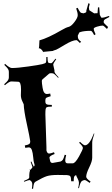

<svg xmlns="http://www.w3.org/2000/svg" viewBox="-20 -1211 713 1217"><path d="M527.3 -1144 540.5 -1190.9 548.8 -1186.5 543.5 -1164.6Q544.4 -1144.5 548.3 -1144.5L576.7 -1126.5Q591.3 -1126.5 598.1 -1127.4L601.1 -1164.1L608.9 -1164.6Q612.3 -1120.1 612.8 -1116.7L619.6 -1103.5Q622.6 -1098.6 624.5 -1098.6Q640.6 -1098.6 670.9 -1109.9L673.3 -1103.5Q638.7 -1086.9 638.7 -1081.1L636.7 -1071.3Q637.2 -1063.5 665 -1040L658.2 -1027.3Q636.7 -1048.8 631.8 -1048.8Q617.2 -1048.8 595.7 -1042.2Q574.2 -1035.6 574.2 -1029.3Q574.2 -1017.6 585.9 -993.7L576.7 -988.3Q563.5 -1015.6 555.7 -1015.6Q514.2 -1015.6 490.2 -1008.3Q480.5 -1004.9 480.5 -1001.7Q480.5 -998.5 478.5 -996.6L473.1 -984.9Q473.1 -971.2 476.8 -963.6Q480.5 -956.1 494.1 -946.3L486.3 -938.5Q469.7 -956.5 464.4 -956.5Q439.5 -956.5 390.9 -927.2Q342.3 -897.9 335.7 -895.8Q329.1 -893.6 322.8 -891.8Q316.4 -890.1 316.4 -888.2L255.4 -882.3Q255.4 -879.9 255.1 -879.9Q254.9 -879.9 253.4 -882.3Q240.7 -905.3 225.6 -905.3Q228.5 -905.3 230 -955.1Q283.7 -969.7 370.1 -1020Q397.9 -1036.6 414.8 -1040.5Q431.6 -1044.4 452.1 -1071.5Q472.7 -1098.6 472.7 -1114.5Q472.7 -1130.4 462.9 -1157.7L472.2 -1161.6Q488.3 -1129.4 495.1 -1129.4L509.3 -1126.5Q516.1 -1128.4 520.5 -1130.4Q522.5 -1130.9 523.9 -1132.3Q525.4 -1133.8 526.4 -1134.5Q527.3 -1135.3 527.3 -1139.2ZM95.2 -692.9 51.3 -694.8Q39.1 -694.8 11.2 -670.9L6.3 -676.8Q25.4 -693.8 30.8 -702.4Q36.1 -710.9 36.1 -720.2V-755.9Q36.1 -765.1 30.8 -773.7Q25.4 -782.2 7.3 -799.8L12.2 -806.2Q41 -779.8 55.2 -779.8Q90.3 -779.8 159.2 -789.6Q228 -799.3 247.8 -804.4Q267.6 -809.6 270.5 -814Q273.4 -818.4 273.4 -834V-849.1L281.2 -850.1Q281.2 -841.8 281.7 -836.2Q282.2 -830.6 282.5 -826.2Q282.7 -821.8 284.2 -819.1Q285.6 -816.4 286.1 -814.7Q286.6 -813 289.1 -812.3Q291.5 -811.5 292.5 -811.5Q297.4 -810.1 304 -810.1Q310.5 -810.1 331.5 -838.9L336.4 -835.9Q317.4 -809.6 317.4 -800.8L325.2 -765.1V-756.8Q325.2 -748 351.6 -721.2L348.1 -717.8Q323.2 -746.1 314.5 -746.1L302.2 -747.1Q298.3 -747.1 292.5 -745.1L250.5 -709Q245.1 -705.1 245.1 -698.2Q245.1 -691.4 246.1 -681.2Q247.1 -670.9 250 -654.3Q255.9 -615.2 277.3 -615.2Q285.2 -615.2 298.3 -618.2L301.3 -601.1Q290.5 -598.6 283.9 -595.7Q277.3 -592.8 273.9 -591.3Q270.5 -589.8 269 -584.2Q267.6 -578.6 267.6 -577.1V-566.9Q267.6 -555.2 274.9 -550.5Q282.2 -545.9 308.6 -545.9V-535.2Q283.7 -535.2 277.1 -531.7Q270.5 -528.3 269 -518.1Q267.6 -507.8 267.6 -484.9L274.4 -277.8V-257.8Q274.4 -254.4 278.8 -246.1Q283.2 -237.8 292 -237.8Q300.8 -237.8 322.3 -246.1L326.2 -234.9Q293.5 -223.1 293.5 -211.9Q293.5 -208 294.4 -206.1L298.3 -189Q301.3 -178.2 313.5 -178.2L363.3 -187Q372.6 -190.4 377.9 -198Q383.3 -205.6 390.1 -230L399.4 -228Q393.6 -204.1 393.6 -194.8Q393.6 -175.8 408.2 -175.8H441.4Q456.5 -175.8 481 -219.5Q505.4 -263.2 505.4 -273.4Q505.4 -283.7 481.4 -306.2L487.3 -312Q509.3 -290 518.6 -290Q546.4 -290 575.2 -365.2L578.1 -363.8Q564.5 -324.7 564.5 -308.1V-210.9Q564.5 -188.5 545.4 -149.7Q526.4 -110.8 526.4 -90.8Q526.4 -79.6 554.2 -60.1L548.3 -51.8Q523.9 -69.8 517.1 -69.8Q510.3 -69.8 499.5 -64Q488.8 -56.6 480.5 -18.1L475.6 -19Q480.5 -40.5 480.5 -52Q480.5 -63.5 472.2 -78.9Q463.9 -94.2 462.4 -101.1Q454.1 -98.6 450.7 -92Q447.3 -85.4 447.3 -68.8V-62H431.2Q430.7 -86.9 425.5 -93.5Q420.4 -100.1 405.3 -101.1Q390.1 -102.1 345.7 -102.1Q301.3 -102.1 277.1 -94.5Q252.9 -86.9 204.6 -59.1Q198.2 -54.7 195.3 -46.9Q192.4 -39.1 189.5 -14.2L182.1 -15.1Q184.6 -26.9 184.6 -44.2Q184.6 -61.5 167.5 -69.8Q160.6 -69.8 133.3 -59.1L131.3 -64Q154.3 -73.7 159.9 -77.9Q165.5 -82 165.5 -86.9V-101.1Q165.5 -115.7 170.4 -131.8Q170.4 -132.8 163.6 -137.2L171.4 -133.8L182.1 -145Q185.5 -147.9 185.5 -152.8Q184.6 -157.7 174.3 -185.1L179.2 -187Q187 -166 194.3 -154.8Q199.2 -158.7 199.2 -164.1Q199.2 -169.4 196 -178Q192.9 -186.5 190.4 -214.4Q188 -242.2 182.1 -259.5Q176.3 -276.9 162.1 -276.9Q155.3 -276.9 140.1 -273.9L137.2 -289.1Q158.7 -293 165 -297.9Q171.4 -302.7 171.4 -311V-316.9Q168.5 -340.8 149.9 -425.8Q131.3 -510.7 130.4 -549.8Q130.4 -550.8 121.3 -569.6Q112.3 -588.4 112.3 -607.9L113.3 -645Q113.3 -692.9 95.2 -692.9Z"/></svg>

Font: Eater Caps
Style: Regular
Weight: 400
Version: Version 001.002